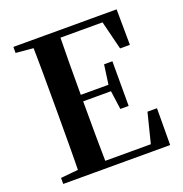

<svg xmlns="http://www.w3.org/2000/svg" viewBox="-132 -858 931 975"><g transform="rotate(-20 333.0 -370.5)"><path d="M45.1 0V-32.6L198.2 -47.3H212.6V0ZM138.6 0Q140.6 -85.2 141 -171.8Q141.4 -258.5 141.4 -346.1V-393.6Q141.4 -481.3 141 -567.7Q140.6 -654.1 138.6 -740.5H286.3Q284.6 -655.6 284.1 -567.7Q283.6 -479.8 283.6 -387.2V-359.2Q283.6 -263 284.1 -174.8Q284.6 -86.6 286.3 0ZM212.6 0V-37.4H595.3L523.6 -3.7L572.5 -198.6H623.9L622.9 0ZM212.6 -359.5V-394.7H458.6V-359.5ZM447.8 -258.7 432.6 -369.7V-390.7L447.8 -500.1H492.7V-258.7ZM45.1 -707.9V-740.5H212.6V-694.2H198.2ZM551.8 -548 504.4 -738.1 574.9 -702.9H212.6V-740.5H603L604.7 -548Z"/></g></svg>

Font: Noto Serif SC
Style: Regular
Weight: 200
Designer: Ryoko NISHIZUKA 西塚涼子 (kana & ideographs); Frank Grießhammer (Latin, Greek & Cyrillic); Wenlong ZHANG 张文龙 (bopomofo); San
Foundry: Adobe
Version: Version 2.001;hotconv 1.1.0;makeotfexe 2.6.0